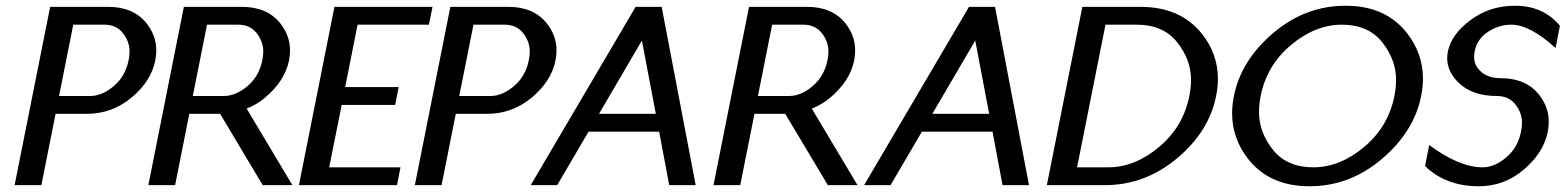

<svg xmlns="http://www.w3.org/2000/svg" viewBox="-20 -649 5488 673"><path d="M236.8 -562.5 187 -312.5H296.4Q337.4 -312.5 378.4 -346.9Q419.4 -381.3 430.7 -437.5Q434.1 -453.6 434.1 -468.3Q434.1 -503.9 410.6 -533.2Q387.2 -562.5 346.2 -562.5ZM174.8 -250 125 0H31.2L155.8 -625H358.9Q447.3 -625 493.2 -567.9Q527.8 -524.4 527.8 -472.2Q527.8 -455.1 524.4 -437.5Q509.8 -364.3 441.2 -307.1Q372.6 -250 284.2 -250Z M827.6 -625Q916 -625 961.9 -567.9Q996.6 -524.4 996.6 -472.2Q996.6 -455.1 993.2 -437.5Q978.5 -364.3 907.2 -305.2Q881.8 -283.7 844.7 -268.1L1004.9 0H900.9L751.5 -250H643.6L593.8 0H500L624.5 -625ZM814.9 -562.5H705.6L655.8 -312.5H765.1Q806.2 -312.5 847.2 -346.9Q888.2 -381.3 899.4 -437.5Q902.8 -453.6 902.8 -468.3Q902.8 -503.9 879.4 -533.2Q856 -562.5 814.9 -562.5Z M1496.1 -625 1483.4 -562.5H1233.4L1189.9 -343.8H1377.4L1365.2 -281.2H1177.7L1133.8 -62.5H1383.8L1371.6 0H1027.8L1152.3 -625Z M1639.6 -562.5 1589.8 -312.5H1699.2Q1740.2 -312.5 1781.2 -346.9Q1822.3 -381.3 1833.5 -437.5Q1836.9 -453.6 1836.9 -468.3Q1836.9 -503.9 1813.5 -533.2Q1790 -562.5 1749 -562.5ZM1577.6 -250 1527.8 0H1434.1L1558.6 -625H1761.7Q1850.1 -625 1896 -567.9Q1930.7 -524.4 1930.7 -472.2Q1930.7 -455.1 1927.2 -437.5Q1912.6 -364.3 1844 -307.1Q1775.4 -250 1687 -250Z M2290.5 -187.5H2043L1933.1 0H1840.3L2208 -625H2299.3L2418.5 0H2325.7ZM2079.6 -250H2278.8L2230 -506.8Z M2808.6 -625Q2897 -625 2942.9 -567.9Q2977.5 -524.4 2977.5 -472.2Q2977.5 -455.1 2974.1 -437.5Q2959.5 -364.3 2888.2 -305.2Q2862.8 -283.7 2825.7 -268.1L2985.8 0H2881.8L2732.4 -250H2624.5L2574.7 0H2481L2605.5 -625ZM2795.9 -562.5H2686.5L2636.7 -312.5H2746.1Q2787.1 -312.5 2828.1 -346.9Q2869.1 -381.3 2880.4 -437.5Q2883.8 -453.6 2883.8 -468.3Q2883.8 -503.9 2860.4 -533.2Q2836.9 -562.5 2795.9 -562.5Z M3459 -187.5H3211.4L3101.6 0H3008.8L3376.5 -625H3467.8L3586.9 0H3494.1ZM3248 -250H3447.3L3398.4 -506.8Z M3855 -562.5 3755.4 -62.5H3864.7Q3957.5 -62.5 4042.5 -133.5Q4127.4 -204.6 4148.9 -312.5Q4154.8 -342.3 4154.8 -369.1Q4154.8 -439.9 4106 -501.2Q4057.1 -562.5 3964.4 -562.5ZM3649.4 0 3773.9 -625H3977.1Q4117.2 -625 4192.4 -531.2Q4249 -460.9 4249 -372.6Q4249 -343.8 4242.7 -312.5Q4217.8 -187.5 4105.5 -93.8Q3993.2 0 3852.5 0Z M4570.3 3.9Q4430.2 3.9 4355 -91.8Q4298.8 -163.6 4298.8 -252Q4298.8 -281.2 4305.2 -312.5Q4330.1 -437.5 4442.9 -533.2Q4555.7 -628.9 4696.3 -628.9Q4836.9 -628.9 4911.6 -533.2Q4967.8 -461.4 4967.8 -373Q4967.8 -343.8 4961.4 -312.5Q4936.5 -187.5 4823.7 -91.8Q4710.9 3.9 4570.3 3.9ZM4583.5 -62.5Q4676.3 -62.5 4761.2 -133.5Q4846.2 -204.6 4867.7 -312.5Q4873.5 -342.3 4873.5 -369.1Q4873.5 -439.9 4824.7 -501.2Q4775.9 -562.5 4683.1 -562.5Q4590.8 -562.5 4505.6 -491.5Q4420.4 -420.4 4398.9 -312.5Q4393.1 -283.2 4393.1 -256.3Q4393.1 -185.1 4442.1 -123.8Q4491.2 -62.5 4583.5 -62.5Z M5164.1 3.9Q5047.9 3.9 4975.1 -66.9L4989.7 -140.6Q5095.2 -62.5 5177.2 -62.5Q5218.3 -62.5 5259.3 -96.9Q5300.3 -131.3 5311.5 -187.5Q5314.9 -203.6 5314.9 -218.3Q5314.9 -253.9 5291.5 -283.2Q5268.1 -312.5 5227.1 -312.5Q5139.6 -312.5 5091.3 -360.4Q5052.7 -398.9 5052.7 -444.8Q5052.7 -456.5 5055.2 -468.8Q5067.4 -528.8 5134.8 -578.9Q5202.1 -628.9 5290 -628.9Q5390.1 -628.9 5447.8 -558.6L5432.6 -480.5Q5343.3 -562.5 5276.9 -562.5Q5234.4 -562.5 5196 -537.6Q5157.7 -512.7 5148.9 -468.8Q5147 -458.5 5147 -449.2Q5147 -418.9 5172.1 -397Q5197.3 -375 5239.7 -375Q5328.1 -375 5374 -317.9Q5408.7 -274.4 5408.7 -222.2Q5408.7 -205.1 5405.3 -187.5Q5391.1 -114.3 5322 -55.2Q5252.9 3.9 5164.1 3.9Z"/></svg>

Font: Juliett
Style: Bold Italic
Weight: 700
Italic angle: -11.25°
Designer: GGBotNet
Foundry: GGBotNet
Version: 0.60